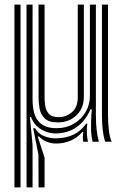

<svg xmlns="http://www.w3.org/2000/svg" viewBox="-20 -620 552 840"><path d="M96.2 200 96 -600H122.5V-184.5Q122.5 -119 148.4 -89.1Q174.2 -59.2 226.2 -59.2Q270.5 -59.2 303.5 -78.9Q336.5 -98.5 354.9 -130.4Q373.2 -162.2 373.2 -198.8V-600H399.5V-118.2Q399.5 -44.5 412.8 0H385.2Q379 -24.2 378.4 -54.8Q377.8 -85.2 379.8 -118.2Q380.2 -124 380.8 -129.9Q381.2 -135.8 381.5 -141.5H375.5Q354 -90.8 314.1 -63.2Q274.2 -35.8 220.2 -36.2Q188.5 -36.8 158.8 -54.8Q129 -72.8 115.8 -107.5H110.8L122.5 13.2V200ZM43.2 200V-600H69.8V200ZM232.8 -84.5Q192.2 -84.5 174.6 -103.1Q157 -121.8 152.9 -146.5Q148.8 -171.2 148.8 -189.5L148.5 -600H175V-191Q175 -174.5 178.2 -155Q181.5 -135.5 194.4 -121.5Q207.2 -107.5 236.8 -107.5Q270.5 -107.5 295.4 -129.8Q320.2 -152 320.2 -193.8V-600H346.8V-196.5Q346.8 -146 314.1 -115.2Q281.5 -84.5 232.8 -84.5ZM440.2 0Q426 -41.2 426 -118.2V-600H452.5V-118.2Q452.5 -80.5 456.4 -49.4Q460.2 -18.2 468.5 0ZM148.8 200 148.2 56.8 125.2 -59 133.8 -58.8Q146.5 -36.2 170.6 -25.5Q194.8 -14.8 223 -14.8Q312.5 -14.8 356.8 -79H362Q356.5 -36 365 0H344Q340.5 -15 344.8 -43.5H341Q319 -17.5 289.2 -4.8Q259.5 8 225.8 8Q203.2 8 183 -0.8Q162.8 -9.5 150.5 -23H145L175 69.8V200Z"/></svg>

Font: Big Shoulders Inline Text ExtraBold
Style: Regular
Weight: 800
Designer: Patric King
Foundry: XO Type Co
Version: Version 1.000